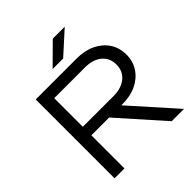

<svg xmlns="http://www.w3.org/2000/svg" viewBox="-252 -1125 1291 1291"><g transform="rotate(-45 394.0 -479.0)"><path d="M156 -396H478Q552 -396 596.5 -433Q641 -470 641 -532Q641 -595 596.5 -631.5Q552 -668 478 -668H143L185 -718V0H91V-750H481Q557 -750 614 -722.5Q671 -695 703.5 -646Q736 -597 736 -532Q736 -468 703.5 -419Q671 -370 614 -342.5Q557 -315 481 -315H156ZM322 -351H438L751 0H634ZM461 -958H575L416 -814H316Z"/></g></svg>

Font: Unbounded Light
Style: Regular
Weight: 300
Designer: Luke Prowse, Jean-Baptiste Morizot, Fátima Lázaro, Florian Runge
Foundry: NaN
Version: Version 1.700